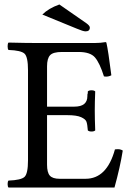

<svg xmlns="http://www.w3.org/2000/svg" viewBox="-20 -837 582 857"><path d="M370 -408Q370 -418 371 -418Q372 -418 372 -429Q377 -434 388.5 -434Q400 -434 405 -429Q403 -381 403 -344Q403 -307 405 -255Q400 -250 388.5 -250Q377 -250 372 -255Q370 -282 366 -293.5Q362 -305 342 -314Q322 -323 281 -323H190V-102Q190 -67 202.5 -53Q215 -39 246 -39H362Q457 -39 493 -170Q497 -171 507.5 -171Q518 -171 528 -165Q516 -90 491 0H18Q14 -4 14 -15.5Q14 -27 18 -31Q74 -33 89.5 -47.5Q105 -62 105 -122V-523Q105 -583 89.5 -597.5Q74 -612 18 -614Q14 -618 14 -630.5Q14 -643 18 -647Q98 -645 147 -645H402Q428 -645 451 -649Q454 -649 455 -646Q463 -612 477 -501Q466 -495 453 -495L444 -496Q425 -556 404 -580.5Q383 -605 331 -605H256Q217 -605 203.5 -590.5Q190 -576 190 -541V-361H312Q370 -361 370 -408ZM381 -714Q381 -697 362 -697Q351 -697 323 -709L169 -772Q197 -800 245 -817L366 -733Q381 -722 381 -714Z"/></svg>

Font: Ponomar Unicode TT
Style: Regular
Weight: 400
Designer: Vladislav V. Dorosh, Yuri A.W. Shardt, Nikita Simmons, Aleksandr Andreev
Foundry: Ponomar Project
Version: 1.1